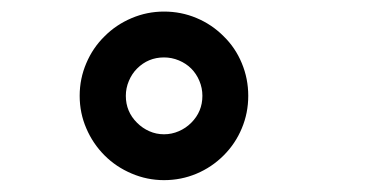

<svg xmlns="http://www.w3.org/2000/svg" viewBox="-20 -610 640 327"><path d="M158.2 -548.3Q177.7 -567.9 204.1 -579.1Q230.5 -590.3 259.3 -590.3Q288.6 -590.3 314.7 -579.3Q340.8 -568.4 360.8 -548.3Q380.9 -528.8 391.8 -502.4Q402.8 -476.1 402.8 -446.8Q402.8 -417.5 391.8 -391.4Q380.9 -365.2 360.8 -345.2Q340.8 -325.2 314.7 -314.2Q288.6 -303.2 259.3 -303.2Q230.5 -303.2 204.1 -314.5Q177.7 -325.7 158.2 -345.2Q138.2 -365.2 127 -391.4Q115.7 -417.5 115.7 -446.8Q115.7 -476.1 127 -502.4Q138.2 -528.8 158.2 -548.3ZM213.4 -400.9Q222.7 -391.6 234.4 -386.5Q246.1 -381.3 259.3 -381.3Q272.5 -381.3 284.4 -386.5Q296.4 -391.6 305.7 -400.9Q324.7 -419.9 324.7 -446.8Q324.7 -460 319.6 -472.2Q314.5 -484.4 305.7 -493.2Q296.9 -502 284.7 -507.1Q272.5 -512.2 259.3 -512.2Q232.4 -512.2 213.4 -493.2Q204.6 -484.4 199.5 -472.2Q194.3 -460 194.3 -446.8Q194.3 -419.9 213.4 -400.9Z"/></svg>

Font: Courier Prime Medium
Style: Regular
Weight: 500
Designer: Alan Dague-Greene
Foundry: Quote-Unquote Apps
Version: Version 1.202